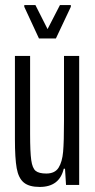

<svg xmlns="http://www.w3.org/2000/svg" viewBox="-20 -731 376 759"><path d="M39 -181V-510H99V-201Q99 -130 103.5 -98Q108 -66 121 -55.5Q134 -45 163 -45Q197 -45 211.5 -68Q226 -91 229.5 -131Q233 -171 233 -253V-510H293V0H241L237 -64H232Q215 8 137 8Q95 8 74 -9.5Q53 -27 46 -66Q39 -105 39 -181ZM134 -579 76 -704V-711H120L168 -616L217 -711H260V-704L201 -579Z"/></svg>

Font: Saira Ultra Condensed
Style: Regular
Weight: 400
Width: 1
Designer: Hector Gatti with collaboration of the Omnibus-Type team
Foundry: Omnibus-Type
Version: Version 1.001; ttfautohint (v1.8)